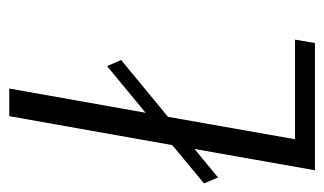

<svg xmlns="http://www.w3.org/2000/svg" viewBox="-174 -550 715 424"><g transform="rotate(-90 184.0 -337.5)"><path d="M4.5 -214 -8.5 -245 76 -315 140 -675H201L147.5 -374L250.5 -459L264 -428L138.5 -324.5L89 -44H309L301.5 0H20.5L67.5 -266Z"/></g></svg>

Font: Anybody Light
Style: Italic
Weight: 300
Italic angle: -10°
Designer: Tyler Finck
Foundry: Etcetera Type Company
Version: Version 1.010; ttfautohint (v1.8.3) -l 8 -r 50 -G 200 -x 14 